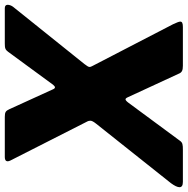

<svg xmlns="http://www.w3.org/2000/svg" viewBox="-20 -771 782 800"><g transform="rotate(-90 371.0 -371.0)"><path d="M496 -377C493 -382 492 -386 492 -389C492 -393 496 -400 504 -410L743 -708C748 -715 751 -723 751 -730C751 -738 746 -742 737 -742H590C570 -742 564 -740 555 -728L418 -541C414 -536 410 -533 407 -533C404 -533 401 -536 399 -541L316 -723C309 -738 304 -742 284 -742H116C105 -742 99 -738 99 -730C99 -727 100 -723 102 -719L266 -396C267 -393 268 -390 268 -385C268 -380 264 -372 256 -362L8 -50C-3 -35 -9 -23 -9 -14C-9 -5 -2 0 13 0H147C168 0 177 -1 185 -13L343 -227C349 -235 354 -239 357 -239C360 -239 363 -236 366 -229L464 -17C469 -4 478 0 497 0H658C674 0 681 -3 681 -11C681 -16 677 -26 670 -41Z"/></g></svg>

Font: Libre Franklin ExtraBold
Style: Italic
Weight: 800
Italic angle: -8°
Designer: Pablo Impallari, Rodrigo Fuenzalida
Foundry: Impallari Type
Version: Version 1.002; ttfautohint (v1.5)